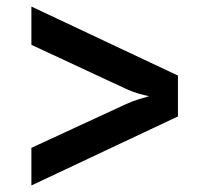

<svg xmlns="http://www.w3.org/2000/svg" viewBox="-20 -623 640 587"><path d="M76 -56V-171L366 -305Q386 -314 405.5 -320Q425 -326 436 -329Q425 -331 405 -336.5Q385 -342 366 -351L76 -486V-603L524 -392V-267Z"/></svg>

Font: NKDuy Mono
Style: Bold
Weight: 700
Monospace: yes
Designer: NKDuy
Foundry: NKDuy
Version: Version 2.251; ttfautohint (v1.8.4.7-5d5b)